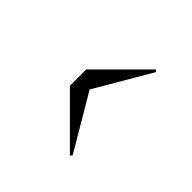

<svg xmlns="http://www.w3.org/2000/svg" viewBox="0 -969 544 544"><g transform="rotate(-45 272.0 -697.5)"><path d="M272 -723 439.5 -625 445 -630 305 -770H240L100 -630L106 -625Z"/></g></svg>

Font: Bodoni* 24
Style: Regular
Weight: 400
Version: Version 2.3